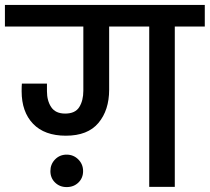

<svg xmlns="http://www.w3.org/2000/svg" viewBox="-44 -760 853 781"><path d="M789 -740V-652H667V0H563V-652H400V-395Q400 -312 356.5 -260Q313 -208 224 -208Q137 -208 90.5 -256.5Q44 -305 44 -389Q44 -410 45 -420H147V-389Q147 -350 164.5 -324Q182 -298 221 -298Q262 -298 278.5 -324.5Q295 -351 295 -391V-652H-24V-740ZM227 1Q199 1 180 -17.5Q161 -36 161 -64Q161 -92 180 -111.5Q199 -131 227 -131Q255 -131 274.5 -111.5Q294 -92 294 -64Q294 -36 275 -17.5Q256 1 227 1Z"/></svg>

Font: Poppins Medium A&M
Style: Regular
Weight: 500
Designer: Ninad Kale (Devanagari), Jonny Pinhorn (Latin)
Foundry: Indian Type Foundry
Version: 4.004